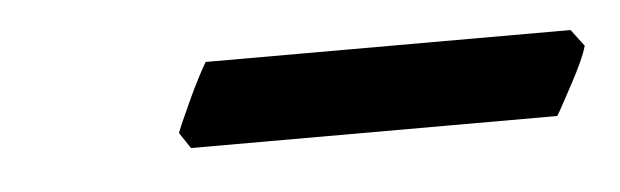

<svg xmlns="http://www.w3.org/2000/svg" viewBox="-24 -649 452 140"><g transform="rotate(-5 202.5 -579.0)"><path d="M404.8 -598.1Q403.3 -592.8 400.1 -585.9Q397 -579.1 393.3 -572.3Q389.6 -565.4 386.2 -559.1Q382.8 -552.7 380.4 -548.8H112.3L104.5 -560.5Q106.4 -565.4 109.4 -572Q112.3 -578.6 115.5 -585.4Q118.7 -592.3 122.1 -598.9Q125.5 -605.5 128.4 -610.4H395.5L404.8 -598.1Z"/></g></svg>

Font: GentiumAlt
Style: Italic
Weight: 400
Italic angle: -7°
Designer: J. Victor Gaultney
Version: Version 1.02; 2005; OFL release